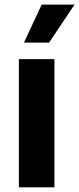

<svg xmlns="http://www.w3.org/2000/svg" viewBox="-20 -797 337 817"><path d="M60.4 0H211.6V-545.5H60.4ZM82 -615.8H188.9L297.2 -777.3H157.3Z"/></svg>

Font: Magic Ui Pro
Style: Bold
Weight: 700
Designer: Stefan Endress, Andreas Faust
Version: Version 1.000;FEAKit 1.0